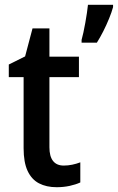

<svg xmlns="http://www.w3.org/2000/svg" viewBox="-20 -780 497 810"><path d="M249 -81.5Q266.6 -81.5 284.7 -85.2Q302.7 -88.9 318.8 -95.2V-10.3Q299.8 -1.5 273.9 4.2Q248 9.8 219.2 9.8Q175.8 9.8 144.5 -6.6Q113.3 -22.9 96.4 -59.1Q79.6 -95.2 79.6 -154.8V-454.6H17.1V-507.8L85.9 -542L117.2 -660.2H188.5V-541H313V-454.6H188.5V-158.7Q188.5 -120.1 203.9 -100.8Q219.2 -81.5 249 -81.5ZM457 -759.8V-750Q451.2 -728.5 440.2 -701.7Q429.2 -674.8 415.8 -648.2Q402.3 -621.6 388.7 -600.1H324.2V-611.8Q327.6 -624 331.8 -642.8Q335.9 -661.6 339.8 -683.3Q343.8 -705.1 346.7 -725.3Q349.6 -745.6 351.1 -759.8Z"/></svg>

Font: Open Sans SemiCondensed SemiBold
Style: Regular
Weight: 600
Width: 4
Designer: Monotype Design Team
Foundry: Monotype Imaging Inc.
Version: Version 3.000